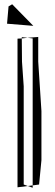

<svg xmlns="http://www.w3.org/2000/svg" viewBox="-20 -880 256 899"><path d="M133 -700V-12L163 -16L174 -130V-360L159 -591V-707L109 -703ZM62 -699V-3L110 -9L91 -16V-476L83 -591L82 -700ZM110 -9 133 -12V-1ZM82 -700V-706L109 -703ZM20 -850 13 -769 136 -759 37 -860Z"/></svg>

Font: Quebrada
Style: Regular
Weight: 400
Designer: deFharo
Foundry: deFharo
Version: Version 1.034 2012